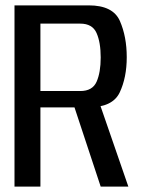

<svg xmlns="http://www.w3.org/2000/svg" viewBox="-20 -695 535 715"><path d="M34 0H130.5V-295H308Q399.5 -295 425.8 -350.8Q452 -406.5 452 -482Q452 -558.5 426.5 -616.8Q401 -675 310.5 -675H34ZM355 0H458L345.5 -325.5L250 -317.5ZM130.5 -356V-607H279Q324 -607 339.5 -572.2Q355 -537.5 355 -481Q355 -425.5 339.8 -390.8Q324.5 -356 279 -356Z"/></svg>

Font: Anybody SemiCondensed
Style: Regular
Weight: 400
Width: 4
Version: Version 1.113;gftools[0.9.25]